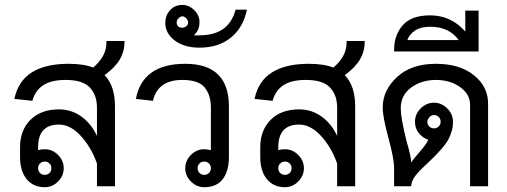

<svg xmlns="http://www.w3.org/2000/svg" viewBox="-20 -782 2087 790"><path d="M492.2 -609.4Q492.2 -570.3 472.7 -537.1Q453.1 -503.9 410.2 -472.7Q453.1 -429.7 453.1 -343.8V-15.6H378.9V-109.4Q355.5 -175.8 312.5 -222.7Q269.5 -269.5 222.7 -269.5Q179.7 -269.5 158.2 -246.1Q136.7 -222.7 136.7 -175.8V-164.1Q148.4 -168 164.1 -168Q195.3 -168 218.8 -144.5Q242.2 -121.1 242.2 -89.8Q242.2 -58.6 218.8 -35.2Q195.3 -11.7 164.1 -11.7Q117.2 -11.7 89.8 -44.9Q62.5 -78.1 62.5 -136.7V-175.8Q62.5 -246.1 105.5 -289.1Q148.4 -332 222.7 -332Q273.4 -332 314.5 -302.7Q355.5 -273.4 378.9 -222.7V-339.8Q378.9 -390.6 349.6 -421.9Q320.3 -453.1 250 -453.1Q191.4 -453.1 158.2 -431.6Q125 -410.2 113.3 -367.2L39.1 -375Q54.7 -449.2 111.3 -484.4Q168 -519.5 261.7 -519.5Q324.2 -519.5 363.3 -503.9Q390.6 -527.3 404.3 -552.7Q418 -578.1 418 -609.4V-613.3H492.2ZM164.1 -62.5Q175.8 -62.5 183.6 -70.3Q191.4 -78.1 191.4 -89.8Q191.4 -101.6 183.6 -109.4Q175.8 -117.2 164.1 -117.2Q152.3 -117.2 144.5 -109.4Q136.7 -101.6 136.7 -89.8Q136.7 -78.1 144.5 -70.3Q152.3 -62.5 164.1 -62.5Z M921.9 -136.7Q921.9 -78.1 896.5 -44.9Q871.1 -11.7 820.3 -11.7Q789.1 -11.7 765.6 -35.2Q742.2 -58.6 742.2 -89.8Q742.2 -121.1 765.6 -144.5Q789.1 -168 820.3 -168Q832 -168 847.7 -164.1V-339.8Q847.7 -390.6 822.3 -421.9Q796.9 -453.1 730.5 -453.1Q628.9 -453.1 609.4 -367.2L539.1 -375Q566.4 -519.5 742.2 -519.5Q921.9 -519.5 921.9 -343.8ZM820.3 -62.5Q832 -62.5 839.8 -70.3Q847.7 -78.1 847.7 -89.8Q847.7 -101.6 839.8 -109.4Q832 -117.2 820.3 -117.2Q808.6 -117.2 800.8 -109.4Q793 -101.6 793 -89.8Q793 -78.1 800.8 -70.3Q808.6 -62.5 820.3 -62.5Z M996.1 -742.2Q980.5 -668 929.7 -627Q878.9 -585.9 800.8 -585.9Q738.3 -585.9 699.2 -615.2Q660.2 -644.5 660.2 -687.5Q660.2 -718.8 679.7 -740.2Q699.2 -761.7 730.5 -761.7Q757.8 -761.7 779.3 -740.2Q800.8 -718.8 800.8 -691.4Q800.8 -656.2 777.3 -636.7Q785.2 -636.7 800.8 -636.7Q921.9 -636.7 949.2 -742.2ZM730.5 -668Q738.3 -668 746.1 -673.8Q753.9 -679.7 753.9 -689.5Q753.9 -699.2 746.1 -707Q738.3 -714.8 730.5 -714.8Q722.7 -714.8 714.8 -707Q707 -699.2 707 -689.5Q707 -679.7 712.9 -673.8Q718.8 -668 730.5 -668Z M1480.5 -609.4Q1480.5 -570.3 1460.9 -537.1Q1441.4 -503.9 1398.4 -472.7Q1441.4 -429.7 1441.4 -343.8V-15.6H1367.2V-109.4Q1343.8 -175.8 1300.8 -222.7Q1257.8 -269.5 1210.9 -269.5Q1168 -269.5 1146.5 -246.1Q1125 -222.7 1125 -175.8V-164.1Q1136.7 -168 1152.3 -168Q1183.6 -168 1207 -144.5Q1230.5 -121.1 1230.5 -89.8Q1230.5 -58.6 1207 -35.2Q1183.6 -11.7 1152.3 -11.7Q1105.5 -11.7 1078.1 -44.9Q1050.8 -78.1 1050.8 -136.7V-175.8Q1050.8 -246.1 1093.8 -289.1Q1136.7 -332 1210.9 -332Q1261.7 -332 1302.7 -302.7Q1343.8 -273.4 1367.2 -222.7V-339.8Q1367.2 -390.6 1337.9 -421.9Q1308.6 -453.1 1238.3 -453.1Q1179.7 -453.1 1146.5 -431.6Q1113.3 -410.2 1101.6 -367.2L1027.3 -375Q1043 -449.2 1099.6 -484.4Q1156.2 -519.5 1250 -519.5Q1312.5 -519.5 1351.6 -503.9Q1378.9 -527.3 1392.6 -552.7Q1406.2 -578.1 1406.2 -609.4V-613.3H1480.5ZM1152.3 -62.5Q1164.1 -62.5 1171.9 -70.3Q1179.7 -78.1 1179.7 -89.8Q1179.7 -101.6 1171.9 -109.4Q1164.1 -117.2 1152.3 -117.2Q1140.6 -117.2 1132.8 -109.4Q1125 -101.6 1125 -89.8Q1125 -78.1 1132.8 -70.3Q1140.6 -62.5 1152.3 -62.5Z M1988.3 -15.6H1914.1V-351.6Q1914.1 -394.5 1873 -423.8Q1832 -453.1 1773.4 -453.1Q1714.8 -453.1 1671.9 -421.9Q1628.9 -390.6 1628.9 -335.9Q1628.9 -296.9 1652.3 -203.1Q1671.9 -136.7 1671.9 -113.3Q1675.8 -121.1 1699.2 -148.4Q1734.4 -187.5 1742.2 -207Q1718.8 -214.8 1703.1 -234.4Q1687.5 -253.9 1687.5 -281.2Q1687.5 -312.5 1710.9 -335.9Q1734.4 -359.4 1765.6 -359.4Q1796.9 -359.4 1820.3 -335.9Q1843.8 -312.5 1843.8 -281.2V-277.3Q1843.8 -246.1 1826.2 -210.9Q1808.6 -175.8 1742.2 -113.3Q1695.3 -70.3 1683.6 -50.8Q1671.9 -31.2 1671.9 -15.6H1601.6V-89.8Q1601.6 -128.9 1578.1 -214.8Q1554.7 -300.8 1554.7 -339.8Q1554.7 -410.2 1613.3 -464.8Q1671.9 -519.5 1773.4 -519.5Q1871.1 -519.5 1929.7 -472.7Q1988.3 -425.8 1988.3 -355.5ZM1765.6 -253.9Q1777.3 -253.9 1785.2 -261.7Q1793 -269.5 1793 -281.2Q1793 -293 1785.2 -300.8Q1777.3 -308.6 1765.6 -308.6Q1753.9 -308.6 1746.1 -298.8Q1738.3 -289.1 1738.3 -281.2Q1738.3 -269.5 1746.1 -261.7Q1753.9 -253.9 1765.6 -253.9Z M1867.2 -617.2Q1828.1 -671.9 1750 -671.9Q1710.9 -671.9 1687.5 -656.2Q1664.1 -640.6 1656.2 -617.2ZM1949.2 -570.3H1601.6V-578.1Q1601.6 -636.7 1636.7 -677.7Q1671.9 -718.8 1750 -718.8Q1835.9 -718.8 1894.5 -652.3V-738.3H1949.2Z"/></svg>

Font: 和音 by 宁静之雨，公众号njzyshare
Style: Regular
Weight: 400
Designer: Steve Matteson
Foundry: Ascender Corporation
Version: Version 6.00;June 8, 2018;FontCreator 11.0.0.2388 32-bit